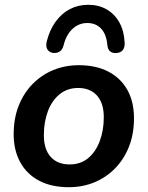

<svg xmlns="http://www.w3.org/2000/svg" viewBox="-20 -771 616 801"><path d="M267 10Q195 10 143.5 -17Q92 -44 64.5 -94Q37 -144 37 -211Q37 -277 58 -330Q79 -383 116.5 -421Q154 -459 203 -479Q252 -499 309 -499Q381 -499 432.5 -472Q484 -445 511.5 -395.5Q539 -346 539 -278Q539 -212 518 -159Q497 -106 459.5 -68Q422 -30 373 -10Q324 10 267 10ZM270 -85Q316 -85 347.5 -111Q379 -137 396 -182Q413 -227 413 -282Q413 -341 384.5 -372.5Q356 -404 306 -404Q261 -404 229 -378Q197 -352 180 -307.5Q163 -263 163 -207Q163 -148 191.5 -116.5Q220 -85 270 -85ZM203 -550Q186 -552 178 -564.5Q170 -577 175 -598Q187 -646 212 -680.5Q237 -715 271.5 -733Q306 -751 348 -751Q392 -751 425.5 -731.5Q459 -712 478.5 -676.5Q498 -641 500 -592Q501 -574 493 -563Q485 -552 468 -550Q452 -548 441 -555.5Q430 -563 428 -582Q424 -628 402 -651.5Q380 -675 344 -675Q309 -675 282.5 -650.5Q256 -626 245 -581Q241 -565 230.5 -557Q220 -549 203 -550Z"/></svg>

Font: Nunito ExtraLight
Style: Italic
Weight: 200
Italic angle: -9°
Designer: Vernon Adams
Foundry: Vernon Adams
Version: Version 3.602